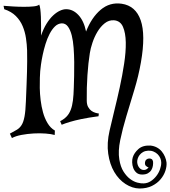

<svg xmlns="http://www.w3.org/2000/svg" viewBox="-80 -748 974 1100"><path d="M874 182.6Q876 204.1 867.7 230Q859.4 255.9 840.3 278.8Q821.3 301.8 791 316.9Q760.7 332 718.8 332Q677.7 331.1 639.2 306.2Q600.6 281.2 574.7 237.3Q548.8 193.4 540 132.8Q531.2 72.3 547.9 0Q558.6 -47.9 574.7 -112.8Q590.8 -177.7 606 -247.1Q621.1 -316.4 631.3 -383.8Q641.6 -451.2 640.6 -505.4Q639.6 -559.6 624.5 -594.2Q609.4 -628.9 573.2 -631.8Q543.9 -633.8 520 -614.7Q496.1 -595.7 478.5 -566.4Q460.9 -537.1 449.7 -503.4Q438.5 -469.7 434.6 -443.4Q425.8 -389.6 420.9 -316.9Q416 -244.1 417 -172.9Q417 -149.4 424.8 -135.3Q432.6 -121.1 443.4 -113.3Q454.1 -105.5 465.8 -102.1Q477.5 -98.6 486.3 -97.7L484.4 -82Q425.8 -74.2 386.2 -65.9Q346.7 -57.6 321.3 -49.8Q292 -41 273.4 -33.2L264.6 -53.7Q286.1 -64.5 301.3 -80.1Q316.4 -95.7 325.2 -118.7Q334 -141.6 337.9 -172.9Q341.8 -204.1 342.8 -246.1Q343.8 -274.4 344.7 -313Q345.7 -351.6 345.2 -392.6Q344.7 -433.6 341.8 -473.6Q338.9 -513.7 331.1 -544.9Q323.2 -576.2 309.6 -595.2Q295.9 -614.3 274.4 -614.3Q252 -613.3 234.9 -596.7Q217.8 -580.1 204.1 -553.7Q190.4 -527.3 180.7 -495.6Q170.9 -463.9 164.6 -433.6Q158.2 -403.3 154.8 -378.4Q151.4 -353.5 150.4 -340.8Q149.4 -328.1 148.4 -302.2Q147.5 -276.4 147.9 -243.7Q148.4 -210.9 152.8 -174.3Q157.2 -137.7 166.5 -104Q175.8 -70.3 192.4 -42.5Q209 -14.6 234.4 0L233.4 25.4Q213.9 19.5 181.2 17.1Q148.4 14.6 112.8 16.6Q77.1 18.6 43.5 24.9Q9.8 31.2 -11.7 43L-23.4 17.6Q0 4.9 16.1 -4.4Q32.2 -13.7 43.5 -31.2Q54.7 -48.8 60.5 -80.6Q66.4 -112.3 68.4 -168Q70.3 -224.6 72.3 -264.6Q74.2 -304.7 74.7 -336.9Q75.2 -369.1 75.7 -397.5Q76.2 -425.8 75.2 -460Q74.2 -493.2 68.8 -529.3Q63.5 -565.4 49.8 -598.1Q36.1 -630.9 10.7 -656.2Q-14.6 -681.6 -55.7 -695.3L-59.6 -714.8Q-36.1 -712.9 -4.4 -710.9Q27.3 -709 58.1 -709Q88.9 -709 112.8 -711.4Q136.7 -713.9 144.5 -721.7Q148.4 -714.8 150.9 -695.8Q153.3 -676.8 154.3 -651.9Q155.3 -627 155.3 -598.6Q155.3 -570.3 155.3 -543.9Q168.9 -584 187 -612.8Q205.1 -641.6 224.6 -659.7Q244.1 -677.7 263.2 -686.5Q282.2 -695.3 298.8 -695.3Q337.9 -695.3 369.1 -662.1Q400.4 -628.9 413.1 -567.4Q444.3 -647.5 496.6 -691.9Q548.8 -736.3 617.2 -726.6Q697.3 -714.8 726.1 -631.8Q754.9 -548.8 727.5 -391.6Q713.9 -313.5 689.9 -234.4Q666 -155.3 644 -82.5Q622.1 -9.8 608.9 54.2Q595.7 118.2 603.5 165Q610.4 208 627.9 235.4Q645.5 262.7 666 277.8Q686.5 293 707.5 298.3Q728.5 303.7 744.1 302.7Q765.6 301.8 783.7 290Q801.8 278.3 815.4 260.7Q829.1 243.2 836.4 222.7Q843.8 202.1 843.8 183.6Q843.8 170.9 838.4 158.2Q833 145.5 823.2 135.7Q813.5 126 799.3 120.1Q785.2 114.3 768.6 115.2Q752 116.2 739.7 123Q727.5 129.9 719.7 140.1Q711.9 150.4 708.5 162.1Q705.1 173.8 706.1 182.6Q708 202.1 719.7 214.8Q731.4 227.5 748 225.6Q755.9 224.6 761.2 220.7Q766.6 216.8 771.5 211.9Q761.7 208 755.4 201.7Q749 195.3 751 180.7Q752 171.9 758.3 166.5Q764.6 161.1 772.9 160.2Q781.2 159.2 788.1 163.1Q794.9 167 796.9 177.7Q797.9 188.5 795.9 201.7Q793.9 214.8 787.1 226.1Q780.3 237.3 767.6 244.6Q754.9 252 734.4 252Q713.9 252 701.7 241.2Q689.5 230.5 683.6 214.8Q677.7 199.2 677.2 182.1Q676.8 165 680.7 153.3Q688.5 127.9 712.9 106Q737.3 84 781.2 85.9Q801.8 87.9 818.4 96.7Q835 105.5 846.7 119.6Q858.4 133.8 865.2 150.4Q872.1 167 874 182.6Z"/></svg>

Font: Mystery Quest
Style: Regular
Weight: 400
Designer: Squid
Foundry: Font Diner, Inc DBA Sideshow
Version: Version 1.000